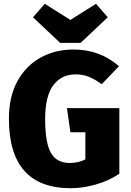

<svg xmlns="http://www.w3.org/2000/svg" viewBox="-20 -974 689 1012"><path d="M353 18Q27 18 27 -348Q27 -465 72 -546.5Q117 -628 194 -670.5Q271 -713 368 -713Q507 -713 607 -625L516 -530Q478 -558 446.5 -570Q415 -582 378 -582Q305 -582 261.5 -525.5Q218 -469 218 -347Q218 -221 248.5 -168Q279 -115 348 -115Q393 -115 430 -134V-277H351L333 -404H609V-58Q553 -21 485 -1.5Q417 18 353 18ZM405 -748H297L154 -883L216 -954L351 -869L486 -954L548 -883Z"/></svg>

Font: Trujillo ExtraBold
Style: Regular
Weight: 800
Designer: Fira Sans original fonts by bBox Type GmbH, Carrois Corporate GbR, & Edenspiekermann AG / Changes by Cristiano Sobral
Foundry: Fira Sans original fonts by bBox Type GmbH, Carrois Corporate GbR, & Edenspiekermann AG / Changes by Cristiano Sobral
Version: Version 4.301;July 28, 2020;FontCreator 13.0.0.2655 64-bit